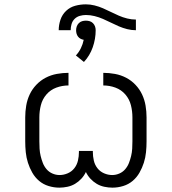

<svg xmlns="http://www.w3.org/2000/svg" viewBox="-20 -855 790 883"><path d="M253 8Q228 8 203.5 0.5Q179 -7 160 -23Q141 -39 128.5 -61Q116 -83 108.5 -106.5Q101 -130 98.5 -155Q96 -180 96 -205V-315Q96 -342 100.5 -369Q105 -396 116.5 -420.5Q128 -445 147 -465Q166 -485 190 -497.5Q214 -510 241 -515Q268 -520 295 -520V-462Q266 -462 239 -452Q212 -442 193.5 -420.5Q175 -399 168 -371.5Q161 -344 161 -315V-205Q161 -188 162 -171Q163 -154 167 -137.5Q171 -121 177 -105.5Q183 -90 194 -77Q205 -64 221 -57Q237 -50 254 -50Q273 -50 291.5 -58Q310 -66 322 -81.5Q334 -97 338.5 -116.5Q343 -136 343 -156V-161H407V-156Q407 -136 411.5 -116.5Q416 -97 428 -81.5Q440 -66 458.5 -58Q477 -50 496 -50Q513 -50 529 -57Q545 -64 556 -77Q567 -90 573 -105.5Q579 -121 583 -137.5Q587 -154 588 -171Q589 -188 589 -205V-315Q589 -344 582 -371.5Q575 -399 556.5 -420.5Q538 -442 511 -452Q484 -462 455 -462V-520Q482 -520 509 -515Q536 -510 560 -497.5Q584 -485 603 -465Q622 -445 633.5 -420.5Q645 -396 649.5 -369Q654 -342 654 -315V-205Q654 -180 651.5 -155Q649 -130 641.5 -106.5Q634 -83 621.5 -61Q609 -39 590 -23Q571 -7 546.5 0.5Q522 8 497 8Q479 8 460 4Q441 0 425 -9.5Q409 -19 396 -33Q383 -47 375 -64Q367 -47 354 -33Q341 -19 325 -9.5Q309 0 290 4Q271 8 253 8ZM250 -716Q250 -740 258 -764Q266 -788 284 -805Q302 -822 326 -828.5Q350 -835 375 -835Q395 -835 415 -830Q435 -825 453.5 -817Q472 -809 490 -800Q508 -791 526.5 -783Q545 -775 565 -770Q585 -765 605 -765V-716Q585 -716 565 -721Q545 -726 526.5 -734Q508 -742 490 -751Q472 -760 453.5 -768Q435 -776 415 -781Q395 -786 375 -786Q361 -786 347 -782Q333 -778 323 -768Q313 -758 309 -744Q305 -730 305 -716ZM366 -570 329 -600Q343 -615 352 -633.5Q361 -652 365 -672Q358 -673 351 -676.5Q344 -680 339 -686.5Q334 -693 332 -700.5Q330 -708 330 -716Q330 -725 333 -733.5Q336 -742 342.5 -748.5Q349 -755 357.5 -757.5Q366 -760 375 -760Q384 -760 392.5 -757.5Q401 -755 407.5 -748.5Q414 -742 417 -733.5Q420 -725 420 -716Q420 -676 406.5 -637.5Q393 -599 366 -570Z"/></svg>

Font: Iosevka Etoile Light
Style: Regular
Weight: 300
Designer: Belleve Invis
Foundry: Belleve Invis
Version: Version 25.0.1; ttfautohint (v1.8.4)